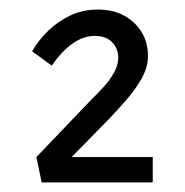

<svg xmlns="http://www.w3.org/2000/svg" viewBox="-20 -799 386 401"><path d="M67 -418 56 -471 169 -589Q182 -602 195.5 -616.5Q209 -631 218 -647Q227 -663 227 -678Q227 -698 214 -711Q201 -724 178 -724Q154 -724 131.5 -708Q109 -692 88 -662L47 -692Q61 -716 81.5 -735.5Q102 -755 127.5 -767Q153 -779 184 -779Q217 -779 240 -766Q263 -753 276 -731.5Q289 -710 289 -682Q289 -658 275.5 -634.5Q262 -611 244 -590.5Q226 -570 210 -553L119 -460L124 -471H299V-418Z"/></svg>

Font: Lexend Exa Light
Style: Regular
Weight: 300
Designer: Bonnie Shaver-Troup, Thomas Jockin
Foundry: Lexend
Version: Version 1.007